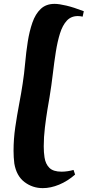

<svg xmlns="http://www.w3.org/2000/svg" viewBox="-20 -842 473 992"><path d="M201 130Q148 130 106.5 98.5Q65 67 54 3Q52 -12 51 -29.5Q50 -47 50 -63Q50 -124 59 -185.5Q68 -247 79 -304.5Q90 -362 97 -409Q105 -460 110 -516.5Q115 -573 123.5 -627Q132 -681 147.5 -725.5Q163 -770 190.5 -796Q218 -822 262 -822Q285 -822 323 -813Q361 -804 413 -784L407 -756Q394 -759 382 -759Q347 -759 325 -735Q303 -711 290 -669.5Q277 -628 268.5 -574.5Q260 -521 253 -461Q246 -401 236 -340Q232 -318 225 -275.5Q218 -233 212 -183Q206 -133 206 -86Q206 -71 207 -56Q208 -41 210 -29Q215 5 235 25Q255 45 298 45Q314 45 330 42.5Q346 40 360 36L368 60Q329 94 285.5 112Q242 130 201 130Z"/></svg>

Font: Agbalumo
Style: Regular
Weight: 400
Designer: Raphael Alegbeleye
Foundry: Sorkin Type Co.
Version: Version 1.000; ttfautohint (v1.8.4)